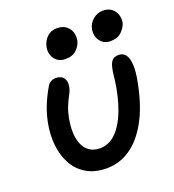

<svg xmlns="http://www.w3.org/2000/svg" viewBox="-135 -839 867 955"><g transform="rotate(-20 298.5 -362.0)"><path d="M269 10Q205 10 161 -16.5Q117 -43 93 -88Q69 -133 63.5 -188Q58 -243 69 -301Q78 -347 94 -387.5Q110 -428 135 -471Q142 -484 153.5 -491.5Q165 -499 182 -499Q210 -499 223 -481Q236 -463 230 -435Q228 -421 221.5 -408Q215 -395 207 -379.5Q199 -364 190.5 -342.5Q182 -321 176 -291Q168 -249 169.5 -213Q171 -177 183 -150.5Q195 -124 217 -109.5Q239 -95 272 -95Q311 -95 345 -122.5Q379 -150 405.5 -206Q432 -262 448 -345Q453 -372 455 -389.5Q457 -407 458.5 -421.5Q460 -436 464 -452Q469 -475 480 -487.5Q491 -500 515 -500Q537 -500 550.5 -483.5Q564 -467 566.5 -430.5Q569 -394 557 -335Q534 -218 491 -141.5Q448 -65 391.5 -27.5Q335 10 269 10ZM501 -578Q467 -578 447.5 -604Q428 -630 435 -668Q441 -695 464 -714.5Q487 -734 516 -734Q544 -734 561.5 -720.5Q579 -707 586 -686.5Q593 -666 589 -645Q584 -623 562.5 -600.5Q541 -578 501 -578ZM261 -571Q236 -571 219 -583Q202 -595 194.5 -616Q187 -637 192 -660Q198 -690 219 -710Q240 -730 270 -730Q301 -730 319.5 -716Q338 -702 344.5 -681Q351 -660 347 -638Q341 -612 320 -591.5Q299 -571 261 -571Z"/></g></svg>

Font: Shantell Sans Medium
Style: Italic
Weight: 500
Italic angle: -11°
Designer: Stephen Nixon, Anya Danilova, Shantell Martin
Foundry: Arrow Type
Version: Version 1.011;[c5ecc13dd]